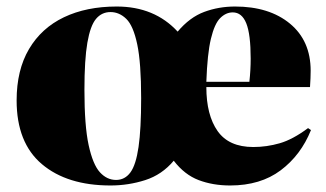

<svg xmlns="http://www.w3.org/2000/svg" viewBox="-20 -555 1000 589"><path d="M319 14Q186 14 108.5 -51.5Q31 -117 31 -247Q31 -340 69 -404.5Q107 -469 176 -502Q245 -535 338 -535Q454 -535 525 -458Q562 -502 606.5 -518.5Q651 -535 701 -535Q806 -535 869.5 -482.5Q933 -430 933 -338Q933 -327 932.5 -315Q932 -303 931 -288H613Q613 -202 647.5 -153Q682 -104 757 -104Q798 -104 838 -115.5Q878 -127 925 -162L934 -156Q903 -79 841 -32.5Q779 14 686 14Q633 14 589.5 -2.5Q546 -19 513 -62Q477 -19 425.5 -2.5Q374 14 319 14ZM336 -3Q363 -3 380 -26Q397 -49 405 -104Q413 -159 413 -254Q413 -362 401 -419Q389 -476 367.5 -497Q346 -518 319 -518Q292 -518 274.5 -497Q257 -476 248 -424Q239 -372 239 -279Q239 -169 252 -109.5Q265 -50 286.5 -26.5Q308 -3 336 -3ZM613 -304H745Q747 -322 748 -340Q749 -358 749 -375Q749 -450 735.5 -483.5Q722 -517 694 -517Q673 -517 655.5 -499.5Q638 -482 627 -436Q616 -390 613 -304Z"/></svg>

Font: Literata 72pt ExtraBold
Style: Regular
Weight: 800
Designer: Latin by Veronika Burian and Jose Scaglione. Greek by Irene Vlachou. Cyrillic by Vera Evstafieva.
Foundry: TypeTogether
Version: Version 3.002